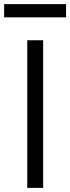

<svg xmlns="http://www.w3.org/2000/svg" viewBox="-47 -910 340 930"><path d="M162 0H85V-715H162ZM273 -826H-27V-890H273Z"/></svg>

Font: Wix Madefor Display
Style: Regular
Weight: 400
Designer: Dalton Maag Ltd
Foundry: Dalton Maag Ltd
Version: Version 3.100